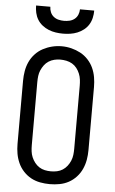

<svg xmlns="http://www.w3.org/2000/svg" viewBox="-63 -997 625 1046"><g transform="rotate(5 250.0 -473.5)"><path d="M250 8Q223 8 196.5 3Q170 -2 147 -14.5Q124 -27 105.5 -47Q87 -67 76 -91.5Q65 -116 60.5 -142Q56 -168 56 -195V-540Q56 -567 60.5 -593.5Q65 -620 76 -644Q87 -668 105.5 -688Q124 -708 147.5 -720.5Q171 -733 197 -739.5Q223 -746 250 -746Q277 -746 303 -739.5Q329 -733 352.5 -720.5Q376 -708 394.5 -688Q413 -668 424 -644Q435 -620 439.5 -593.5Q444 -567 444 -540V-195Q444 -168 439.5 -142Q435 -116 424 -91.5Q413 -67 394.5 -47Q376 -27 353 -14.5Q330 -2 303.5 3Q277 8 250 8ZM250 -62Q267 -62 283.5 -65.5Q300 -69 314 -78Q328 -87 338.5 -100.5Q349 -114 355.5 -129.5Q362 -145 364 -161.5Q366 -178 366 -195V-540Q366 -557 364 -573.5Q362 -590 355.5 -606Q349 -622 338.5 -635.5Q328 -649 313.5 -657.5Q299 -666 282 -669.5Q265 -673 248 -673Q232 -673 215.5 -669Q199 -665 185 -656Q171 -647 161 -633.5Q151 -620 144.5 -605Q138 -590 136 -573.5Q134 -557 134 -540V-195Q134 -178 136 -161.5Q138 -145 144.5 -129.5Q151 -114 161.5 -100.5Q172 -87 186 -78Q200 -69 216.5 -65.5Q233 -62 250 -62ZM250 -815Q230 -815 210 -818Q190 -821 171.5 -828.5Q153 -836 137 -848.5Q121 -861 110.5 -878Q100 -895 95.5 -915Q91 -935 91 -955H169Q169 -940 175 -925.5Q181 -911 193 -901.5Q205 -892 220 -888.5Q235 -885 250 -885Q265 -885 280 -888.5Q295 -892 307 -901.5Q319 -911 325 -925.5Q331 -940 331 -955H409Q409 -935 404.5 -915Q400 -895 389.5 -878Q379 -861 363 -848.5Q347 -836 328.5 -828.5Q310 -821 290 -818Q270 -815 250 -815Z"/></g></svg>

Font: Zed Sans
Style: Regular
Weight: 400
Designer: Belleve Invis
Foundry: Belleve Invis
Version: Version 1.0.0; ttfautohint (v1.8.4)